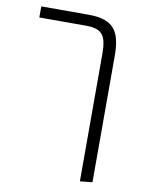

<svg xmlns="http://www.w3.org/2000/svg" viewBox="-86 -623 672 887"><g transform="rotate(10 250.0 -179.5)"><path d="M258 -562H35V-510H256C335 -510 351 -475 351 -392V203L409 197V-393C409 -507 379 -562 258 -562Z"/></g></svg>

Font: FiraGO Light
Style: Regular
Weight: 300
Designer: bBox Type
Foundry: bBox Type GmbH
Version: Version 1.001;PS 001.001;hotconv 1.0.88;makeotf.lib2.5.64775